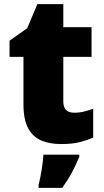

<svg xmlns="http://www.w3.org/2000/svg" viewBox="-20 -684 500 925"><path d="M337 -141Q363 -141 384.5 -146.5Q406 -152 429 -160V-21Q398 -8 363 1Q328 10 274 10Q220 10 179.5 -7Q139 -24 116 -65.5Q93 -107 93 -182V-410H26V-488L111 -548L160 -664H285V-553H421V-410H285V-195Q285 -141 337 -141ZM362 72Q345 112 327 146Q309 180 280 221H166V207Q174 175 181 132Q188 89 189 61H362Z"/></svg>

Font: Noto Sans Gurmukhi UI Black
Style: Regular
Weight: 900
Designer: Jelle Bosma - Monotype Design Team
Foundry: Monotype Imaging Inc.
Version: Version 2.004; ttfautohint (v1.8.4.7-5d5b)